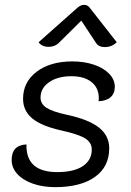

<svg xmlns="http://www.w3.org/2000/svg" viewBox="-20 -762 541 791"><path d="M28 -103Q28 -164 89 -167Q86 -53 216 -53Q284 -53 321 -77.5Q358 -102 358 -146Q358 -175 330.5 -192Q303 -209 231 -225Q150 -243 112.5 -274.5Q75 -306 75 -355Q75 -424 131 -466.5Q187 -509 278 -509Q327 -509 367 -495.5Q407 -482 430 -458Q453 -434 453 -404Q453 -377 435.5 -361.5Q418 -346 386 -345Q387 -350 387 -358Q387 -400 357 -424Q327 -448 274 -448Q218 -448 182.5 -423.5Q147 -399 147 -360Q147 -334 171.5 -318Q196 -302 256 -289Q345 -270 387.5 -236.5Q430 -203 430 -151Q430 -75 371 -33Q312 9 207 9Q156 9 115 -5.5Q74 -20 51 -45.5Q28 -71 28 -103ZM180 -569Q167 -569 156 -574Q145 -579 139 -588L300 -731Q313 -742 327 -742Q340 -742 349 -731L461 -588Q441 -568 411 -568Q388 -568 377 -583L315 -677L220 -583Q204 -569 180 -569Z"/></svg>

Font: K2D Light
Style: Italic
Weight: 300
Italic angle: -10°
Designer: Katatrad Aksorn Co.,Ltd.
Foundry: Cadson Demak Co.,Ltd.
Version: Version 1.000; ttfautohint (v1.6)